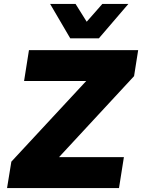

<svg xmlns="http://www.w3.org/2000/svg" viewBox="-20 -961 726 981"><path d="M16 0 38 -135 477 -608 489 -547H103L128 -705H686L665 -572L225 -97L212 -158H613L588 0ZM339 -765 236 -941H366L423 -850L503 -941H636L485 -765Z"/></svg>

Font: Nunito Sans 8pt Black
Style: Italic
Weight: 900
Italic angle: -9°
Version: Version 3.101;gftools[0.9.27]